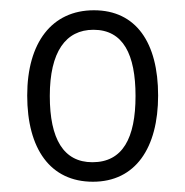

<svg xmlns="http://www.w3.org/2000/svg" viewBox="-20 -743 361 374"><path d="M288 -557C288 -660 245 -723 163 -723C81 -723 33 -660 33 -557C33 -453 78 -389 161 -389C244 -389 288 -455 288 -557ZM77 -556C77 -642 108 -685 162 -685C220 -685 244 -637 244 -556C244 -474 219 -427 160 -427C104 -427 77 -472 77 -556Z"/></svg>

Font: Noto Sans Thai Cond Light
Style: Regular
Weight: 300
Width: 3
Designer: Monotype Design Team
Foundry: Monotype Imaging Inc.
Version: Version 2.002